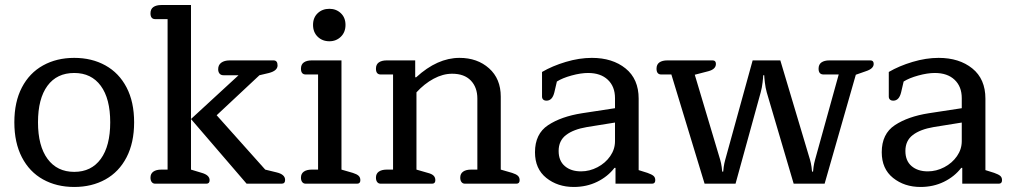

<svg xmlns="http://www.w3.org/2000/svg" viewBox="-20 -730 4020 763"><path d="M37 -244Q37 -325 67 -382.5Q97 -440 151 -470Q205 -500 275 -500Q345 -500 399 -470Q453 -440 483 -382.5Q513 -325 513 -244Q513 -163 483 -105Q453 -47 399 -17Q345 13 275 13Q205 13 151 -17Q97 -47 67 -105Q37 -163 37 -244ZM418 -244Q418 -338 380.5 -389Q343 -440 275 -440Q206 -440 168.5 -389Q131 -338 131 -244Q131 -150 169 -98.5Q207 -47 275 -47Q343 -47 380.5 -98.5Q418 -150 418 -244Z M578 -24Q578 -40 589.5 -48Q601 -56 621 -56H646V-654H597Q578 -654 578 -677Q578 -694 589.5 -702Q601 -710 621 -710H739V-56L782 -43Q813 -34 813 -14Q813 0 800 0H597Q588 0 583 -6.5Q578 -13 578 -24ZM739 -257 928 -431H868Q858 -431 852.5 -437.5Q847 -444 847 -455Q847 -472 859.5 -481Q872 -490 893 -490H1067Q1083 -490 1083 -470Q1083 -449 1049 -440L1011 -431L841 -272L1034 -56L1079 -45Q1113 -37 1113 -15Q1113 0 1099 0H960Z M1224 -631Q1224 -660 1242.5 -677.5Q1261 -695 1289 -695Q1316 -695 1334.5 -677.5Q1353 -660 1353 -631Q1353 -602 1334.5 -584Q1316 -566 1289 -566Q1261 -566 1242.5 -584Q1224 -602 1224 -631ZM1176 -24Q1176 -40 1187.5 -48Q1199 -56 1219 -56H1244V-434H1195Q1176 -434 1176 -457Q1176 -474 1187.5 -482Q1199 -490 1219 -490H1337V-56L1382 -43Q1398 -38 1405 -31.5Q1412 -25 1412 -14Q1412 0 1399 0H1195Q1186 0 1181 -6.5Q1176 -13 1176 -24Z M1474 -24Q1474 -40 1485.5 -48Q1497 -56 1517 -56H1542V-434H1493Q1474 -434 1474 -457Q1474 -474 1485.5 -482Q1497 -490 1517 -490H1630V-423H1634Q1718 -500 1806 -500Q1877 -500 1923.5 -458.5Q1970 -417 1970 -346V-56L2015 -43Q2031 -38 2038 -31.5Q2045 -25 2045 -14Q2045 0 2032 0H1828Q1819 0 1814 -6.5Q1809 -13 1809 -24Q1809 -40 1820.5 -48Q1832 -56 1852 -56H1877V-338Q1877 -383 1851 -410Q1825 -437 1777 -437Q1740 -437 1703 -417Q1666 -397 1635 -363V-56L1680 -43Q1696 -39 1703 -32Q1710 -25 1710 -14Q1710 0 1697 0H1493Q1484 0 1479 -6.5Q1474 -13 1474 -24Z M2106 -125Q2106 -198 2158 -232.5Q2210 -267 2293 -280L2424 -300V-340Q2424 -386 2395.5 -413Q2367 -440 2317 -440Q2288 -440 2251.5 -430Q2215 -420 2193 -406L2183 -363Q2175 -330 2152 -330Q2143 -330 2138.5 -334.5Q2134 -339 2134 -346V-444Q2175 -468 2228.5 -484Q2282 -500 2332 -500Q2414 -500 2466 -458Q2518 -416 2518 -338V-54L2553 -43Q2570 -37 2577 -31Q2584 -25 2584 -14Q2584 0 2571 0H2426V-63H2422Q2395 -28 2353 -7.5Q2311 13 2260 13Q2196 13 2151 -23Q2106 -59 2106 -125ZM2424 -169V-243L2312 -225Q2259 -216 2229.5 -193.5Q2200 -171 2200 -130Q2200 -91 2224.5 -70Q2249 -49 2289 -49Q2323 -49 2354.5 -65.5Q2386 -82 2405 -109.5Q2424 -137 2424 -169Z M2648 -434H2608Q2589 -434 2589 -457Q2589 -474 2600.5 -482Q2612 -490 2632 -490H2812Q2825 -490 2825 -476Q2825 -455 2795 -447L2741 -433L2842 -95Q2846 -81 2848 -66.5Q2850 -52 2850 -48H2854Q2854 -52 2856 -66.5Q2858 -81 2862 -95L2971 -490H3081L3199 -95Q3203 -81 3205 -66.5Q3207 -52 3207 -48H3211Q3211 -52 3213 -66.5Q3215 -81 3219 -95L3313 -434H3253Q3233 -434 3233 -457Q3233 -474 3244.5 -482Q3256 -490 3276 -490H3439Q3452 -490 3452 -476Q3452 -457 3421 -447L3381 -433L3257 0H3134L3027 -363Q3022 -381 3019.5 -402.5Q3017 -424 3017 -431H3013Q3013 -424 3010.5 -402.5Q3008 -381 3003 -363L2903 0H2780Z M3484 -125Q3484 -198 3536 -232.5Q3588 -267 3671 -280L3802 -300V-340Q3802 -386 3773.5 -413Q3745 -440 3695 -440Q3666 -440 3629.5 -430Q3593 -420 3571 -406L3561 -363Q3553 -330 3530 -330Q3521 -330 3516.5 -334.5Q3512 -339 3512 -346V-444Q3553 -468 3606.5 -484Q3660 -500 3710 -500Q3792 -500 3844 -458Q3896 -416 3896 -338V-54L3931 -43Q3948 -37 3955 -31Q3962 -25 3962 -14Q3962 0 3949 0H3804V-63H3800Q3773 -28 3731 -7.5Q3689 13 3638 13Q3574 13 3529 -23Q3484 -59 3484 -125ZM3802 -169V-243L3690 -225Q3637 -216 3607.5 -193.5Q3578 -171 3578 -130Q3578 -91 3602.5 -70Q3627 -49 3667 -49Q3701 -49 3732.5 -65.5Q3764 -82 3783 -109.5Q3802 -137 3802 -169Z"/></svg>

Font: Maitree Medium
Style: Regular
Weight: 500
Designer: CadsonDemak Team
Foundry: CadsonDemak
Version: Version 1.000